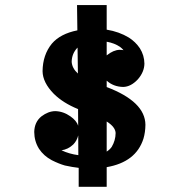

<svg xmlns="http://www.w3.org/2000/svg" viewBox="-20 -546 691 742"><path d="M513 -239.7C529.2 -258.3 537.6 -278.3 538.1 -299.7C537.9 -321.4 532 -341.3 520.5 -359.5C509.3 -376.1 495.1 -389.9 477.8 -400.9C452.8 -416 424.3 -426.2 392.3 -431.4V-526.4H277.7L279 -428.7C235.1 -420 202.2 -402.8 180.4 -377.3C156.9 -348.5 145 -313 144.5 -271C144.8 -241.8 159.3 -212.6 188 -183.4C212 -159.6 243.3 -140 281.7 -124.4L282.1 -60.3C277.8 -73.3 267.9 -85.2 252.5 -96.1C233.9 -109.3 214.1 -116.1 193.4 -116.5C175.3 -116.3 157.5 -109.5 139.9 -96.1C122.1 -81.6 112.9 -61.6 112.3 -36.1C112.5 -12 118.6 9.7 130.8 29.1C143 47.5 159.5 62.2 180.2 73.2C198.7 82.5 215.6 89.3 230.9 93.6C250 97.8 267.7 100.8 284.1 102.7V175.8H392.3V100C468 86.9 515.3 50.1 534.4 -10.2C539.3 -26.7 541.8 -44.6 542 -63.8C541.4 -123.4 491.5 -172 392.3 -209.6V-234.3C409.6 -218.6 430.9 -210.5 456.1 -210C476 -210.4 495 -220.3 513 -239.7ZM217.6 34.8C234.5 32.6 249.8 25.1 263.5 12C272.7 2.4 278.9 -9.1 282.3 -22.7L282.7 53.6C259.1 50.5 237.4 44.2 217.6 34.8ZM392.3 -384.8C412.5 -381.2 429.7 -374.5 443.8 -364.9C448.7 -361.3 453.2 -357 457.3 -352.1C452.7 -352.9 447.7 -353.4 442.4 -353.5C426.4 -353.1 409.7 -346 392.3 -332ZM279.7 -362.1 281.1 -261.8C266.2 -275.2 258.2 -290.2 257 -306.8C257.3 -328.5 264.9 -346.9 279.7 -362.1ZM392.3 -76.5C414.4 -62.6 425.9 -47.9 426.8 -32.5C426.8 -32.2 426.8 -32 426.8 -31.7V-31.2C426.6 -12.7 421.6 4.9 411.7 21.7C407 28.5 400.6 34.5 392.3 39.8Z"/></svg>

Font: Bentham
Style: Bold
Weight: 700
Version: Version 002.001